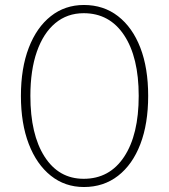

<svg xmlns="http://www.w3.org/2000/svg" viewBox="-20 -745 679 771"><path d="M317 6Q241 6 184 -39.5Q127 -85 95.5 -167Q64 -249 64 -360Q64 -471 95.5 -553Q127 -635 184 -680Q241 -725 317 -725Q396 -725 454 -680Q512 -635 543.5 -553.5Q575 -472 575 -360Q575 -248 543.5 -166Q512 -84 454 -39Q396 6 317 6ZM316 -27Q420 -27 478.5 -115.5Q537 -204 537 -360Q537 -515 478.5 -603.5Q420 -692 316 -692Q250 -692 202 -652Q154 -612 128 -537.5Q102 -463 102 -360Q102 -205 159 -116Q216 -27 316 -27Z"/></svg>

Font: Hahmlet Thin
Style: Regular
Weight: 250
Version: Version 1.002